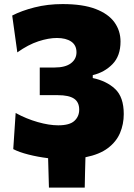

<svg xmlns="http://www.w3.org/2000/svg" viewBox="-20 -748 640 920"><path d="M214.5 151Q213.5 115.5 212.5 80.2Q211.5 45 210.5 10Q161.5 4 116.2 -7.5Q71 -19 43.5 -33.5L55 -206.5Q106.5 -178.5 161 -163Q215.5 -147.5 259 -147.5Q313.5 -147.5 336.5 -168.8Q359.5 -190 359.5 -222.5Q359.5 -259 334.5 -275.5Q309.5 -292 257.5 -292H170.5V-424.5H241Q293 -424.5 319.8 -444.8Q346.5 -465 346.5 -497.5Q346.5 -531.5 321.2 -548.8Q296 -566 252.5 -566Q212.5 -566 163.8 -550Q115 -534 63 -497L38.5 -673.5Q82.5 -696.5 145.2 -712.5Q208 -728.5 280 -728.5Q377 -728.5 438.2 -705Q499.5 -681.5 528.5 -641Q557.5 -600.5 557.5 -549Q557.5 -480 519.2 -440.8Q481 -401.5 424.5 -388V-374Q490 -360.5 531.5 -321.8Q573 -283 573 -201.5Q573 -153 555.2 -111Q537.5 -69 497.2 -38.5Q457 -8 389.5 5.5Q388.5 42 387.5 78.5Q386.5 114.5 386 151Z"/></svg>

Font: Heraclito ExtraBold
Style: Regular
Weight: 800
Designer: Kostas Bartsokas (font) & Cristiano Sobral (main changes)
Foundry: Kostas Bartsokas (font) & Cristiano Sobral (main changes)
Version: Version 1.00;July 8, 2020;FontCreator 13.0.0.2655 64-bit